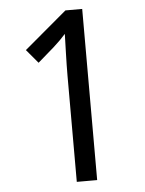

<svg xmlns="http://www.w3.org/2000/svg" viewBox="-52 -756 604 798"><g transform="rotate(-5 250.0 -357.0)"><path d="M236 0H321V-714H251L73 -564L121 -507L189 -566C213 -588 223 -598 240 -617C239 -574 236 -499 236 -443Z"/></g></svg>

Font: Noto Sans Bengali UI SemiCondensed
Style: Regular
Weight: 400
Width: 4
Designer: Jelle Bosma - Monotype Design Team
Foundry: Monotype Imaging Inc.
Version: Version 2.003